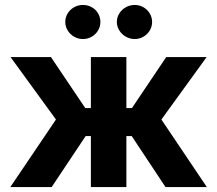

<svg xmlns="http://www.w3.org/2000/svg" viewBox="-20 -763 886 783"><path d="M208.2 -275.6 22.9 -530.3H187.7L327.6 -322.4H350.6V-530.3H495.4V-322.4H518.1L657.9 -530.3H822.7L638.2 -275.6L823.6 0H655L517.1 -208.2H495.4V0H350.6V-208.2H329.4L190.6 0H22ZM246.2 -673.3Q246.2 -692.2 255.9 -708.2Q265.7 -724.2 282.2 -733.5Q298.8 -742.8 317.9 -742.8Q337.8 -742.8 354.1 -733.7Q370.4 -724.7 379.9 -708.7Q389.4 -692.6 389.4 -673.3Q389.4 -654.8 379.9 -638.7Q370.4 -622.7 354.1 -613.3Q337.8 -603.8 317.9 -603.8Q299.2 -603.8 282.5 -613.3Q265.7 -622.7 255.9 -639Q246.2 -655.2 246.2 -673.3ZM456.5 -673.3Q456.5 -692.2 466.5 -708.2Q476.5 -724.2 493.3 -733.5Q510.1 -742.8 529.1 -742.8Q548.6 -742.8 564.9 -733.5Q581.2 -724.2 590.7 -708.2Q600.3 -692.2 600.3 -673.3Q600.3 -654.8 590.7 -638.7Q581.2 -622.7 564.9 -613.3Q548.6 -603.8 529.1 -603.8Q510.1 -603.8 493.3 -613.3Q476.5 -622.7 466.5 -639Q456.5 -655.2 456.5 -673.3Z"/></svg>

Font: Pretendard Std Variable
Style: Regular
Weight: 400
Designer: Base glyphs from Inter by Rasmus Andersson; Hangeul glyphs from Noto Sans CJK(Source Han Sans) by Jang Soo-young and Kan
Foundry: Kil Hyung-jin
Version: Version 1.309;Glyphs 3.2 (3225)